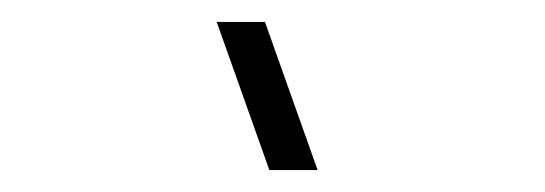

<svg xmlns="http://www.w3.org/2000/svg" viewBox="-20 -965 497 175"><path d="M225.5 -810 177.5 -945H221.5L269.5 -810Z"/></svg>

Font: Vela Sans GX ExtLt
Style: Regular
Weight: 200
Designer: Principal design: Mikhail Sharanda - project Manrope.
Design modification: Ravid Balaliev
Foundry: Mikhail Sharanda
Version: Version 1.001